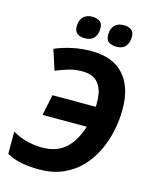

<svg xmlns="http://www.w3.org/2000/svg" viewBox="-134 -1005 880 1103"><g transform="rotate(15 306.0 -453.5)"><path d="M207 10Q148 10 101 1Q54 -8 13 -31V-163Q63 -135 107.5 -125.5Q152 -116 190 -116Q275 -116 327.5 -162Q380 -208 408 -298H145L171 -422H428Q429 -428 429 -434Q429 -440 429 -447Q429 -599 303 -599Q260 -599 225.5 -589Q191 -579 146 -561L107 -681Q154 -701 209 -713Q264 -725 322 -725Q450 -725 515.5 -652.5Q581 -580 581 -449Q581 -385 567.5 -319.5Q554 -254 525.5 -195Q497 -136 453 -90Q409 -44 347.5 -17Q286 10 207 10ZM452 -786Q425 -786 407.5 -798Q390 -810 390 -840Q390 -877 409.5 -897Q429 -917 464 -917Q489 -917 507 -905.5Q525 -894 525 -864Q525 -829 507.5 -807.5Q490 -786 452 -786ZM265 -786Q238 -786 220.5 -798Q203 -810 203 -840Q203 -877 222.5 -897Q242 -917 277 -917Q302 -917 320 -905.5Q338 -894 338 -864Q338 -829 320 -807.5Q302 -786 265 -786Z"/></g></svg>

Font: BC Sans
Style: Bold Italic
Weight: 700
Italic angle: -12°
Designer: Monotype Design Team
Province of B.C.
Foundry: Monotype Imaging Inc.
Version: Version 2.000;GOOG;noto-source:20170915:90ef993387c0